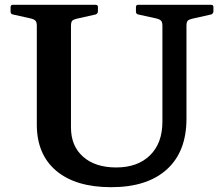

<svg xmlns="http://www.w3.org/2000/svg" viewBox="-20 -766 928 798"><path d="M755 -272Q755 -136 673.5 -62Q592 12 442 12Q295 12 214 -56Q133 -124 133 -248V-746H275V-236Q275 -159 325.5 -114.5Q376 -70 463 -70Q552 -70 603.5 -120.5Q655 -171 655 -260V-746H755ZM24 -736Q24 -746 33 -746H377Q387 -746 387 -737V-719Q387 -710 378 -706L298 -688Q285 -685 280 -679.5Q275 -674 275 -658V-537H133V-659Q133 -672 128.5 -678.5Q124 -685 109 -689L33 -706Q24 -708 24 -718ZM545 -736Q545 -746 554 -746H857Q867 -746 867 -737V-719Q867 -710 858 -706L778 -688Q765 -685 760 -679.5Q755 -674 755 -658V-537H655V-659Q655 -672 650.5 -678.5Q646 -685 631 -689L554 -706Q545 -708 545 -718Z"/></svg>

Font: Hahmlet SemiBold
Style: Regular
Weight: 600
Version: Version 1.002